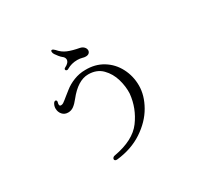

<svg xmlns="http://www.w3.org/2000/svg" viewBox="-177 -1023 1355 1306"><g transform="rotate(-30 500.0 -370.0)"><path d="M399 -633Q393 -633 389.5 -636Q386 -639 386 -644Q386 -651 395 -655Q412 -663 421.5 -674Q431 -685 431 -697Q431 -714 413 -727Q405 -733 393.5 -747Q382 -761 375 -772Q368 -783 368 -793Q368 -804 376 -804Q385 -804 398 -790Q424 -759 459 -744.5Q494 -730 548 -720Q567 -716 578 -704Q589 -692 589 -678Q589 -666 580 -657.5Q571 -649 554 -649Q541 -649 529 -653Q511 -658 491 -658Q445 -658 408 -636Q404 -633 399 -633ZM368 51Q368 45 373.5 39Q379 33 389 32Q545 4 610 -84Q675 -172 686 -281Q689 -335 672 -394Q655 -453 614 -494.5Q573 -536 506 -536Q425 -536 346 -436Q325 -409 305 -394Q285 -379 260 -379Q232 -379 215 -398.5Q198 -418 198 -446Q198 -456 201 -466Q210 -493 224 -493Q229 -493 232 -488Q235 -483 233 -476Q230 -467 230 -460Q230 -446 242 -446Q252 -446 261 -451.5Q270 -457 280.5 -466Q291 -475 299 -481Q305 -485 337.5 -511.5Q370 -538 413.5 -555Q457 -572 503 -572Q581 -574 641.5 -537Q702 -500 735 -436Q768 -372 768 -298Q768 -221 723 -142Q678 -63 592 -6Q506 51 390 64Q379 65 373.5 61.5Q368 58 368 51Z"/></g></svg>

Font: Hina Mincho
Style: Regular
Weight: 400
Designer: satsuyako
Foundry: satsuyako
Version: Version 1.100